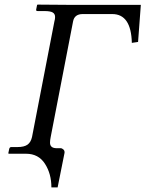

<svg xmlns="http://www.w3.org/2000/svg" viewBox="-20 -667 631 833"><path d="M93 0H18L16 -2L20 -21Q22 -29 29 -29H56Q85 -29 99.5 -39.5Q114 -50 119 -73L216 -574Q219 -584 219 -593Q219 -607 208.5 -613Q198 -619 173 -619H144Q135 -619 137 -626L141 -646L144 -647Q258 -646 271 -646H348H591L579 -485L552 -481Q549 -606 467 -606H339Q303 -606 297 -574L200 -73Q197 -58 197 -48Q197 -24 226 -24H243Q249 -24 255 -18.5Q261 -13 260 -4L230 146H203Q203 87 175 43.5Q147 0 93 0Z"/></svg>

Font: Linux Libertine O
Style: Italic
Weight: 400
Italic angle: -12°
Designer: Philipp H. Poll
Foundry: Philipp H. Poll
Version: Version 5.1.6